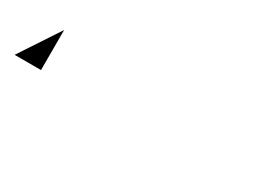

<svg xmlns="http://www.w3.org/2000/svg" viewBox="-74 -134 487 353"><g transform="rotate(30 169.0 42.5)"><path d="M0 0V85H-56Z"/></g></svg>

Font: Poland Can Into
Style: Bold
Weight: 700
Foundry: Cannot Into Space Fonts
Version: Version 0.99